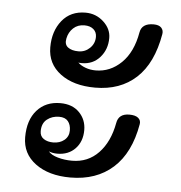

<svg xmlns="http://www.w3.org/2000/svg" viewBox="-43 -593 568 603"><g transform="rotate(5 240.5 -291.0)"><path d="M449 -505Q433 -412 382.5 -365.5Q332 -319 253 -319Q185 -319 143.5 -350Q102 -381 102 -433Q102 -484 129 -517.5Q156 -551 203 -551Q236 -551 260 -529Q284 -507 284 -478Q284 -442 262 -417Q240 -392 205 -392Q197 -392 194 -393Q203 -384 218 -378.5Q233 -373 250 -373Q296 -373 331 -407Q366 -441 377 -504Q382 -533 419 -533Q436 -533 443.5 -525Q451 -517 449 -505ZM191 -428Q212 -428 227 -442.5Q242 -457 242 -478Q242 -493 231.5 -502Q221 -511 203 -511Q182 -511 168 -498Q154 -485 150 -465Q146 -446 158 -437Q170 -428 191 -428ZM403 -217Q387 -125 334.5 -78Q282 -31 200 -31Q132 -31 90 -62Q48 -93 48 -145Q48 -199 75.5 -230Q103 -261 149 -261Q187 -261 209 -238.5Q231 -216 231 -183Q231 -147 209.5 -124.5Q188 -102 153 -102Q138 -102 126 -107Q135 -96 156 -90Q177 -84 201 -84Q251 -84 284.5 -119Q318 -154 329 -214Q334 -244 368 -244Q387 -244 396 -236.5Q405 -229 403 -217ZM137 -136Q158 -136 172 -147.5Q186 -159 186 -178Q186 -196 177 -207Q168 -218 149 -218Q127 -218 111 -205.5Q95 -193 95 -168Q95 -152 107 -144Q119 -136 137 -136Z"/></g></svg>

Font: Mali
Style: Italic
Weight: 400
Italic angle: -10°
Version: Version 1.000; ttfautohint (v1.6)